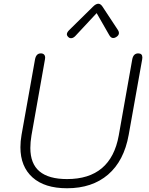

<svg xmlns="http://www.w3.org/2000/svg" viewBox="-20 -995 793 1025"><path d="M89 -209Q89 -241 95 -275L167 -678Q173 -710 198 -710Q209 -710 215 -704Q221 -698 221 -687Q221 -681 220 -678L148 -272Q142 -236 142 -205Q142 -121 191 -80Q240 -39 338 -39Q572 -39 614 -272L686 -678Q692 -710 718 -710Q740 -710 740 -688Q740 -682 739 -678L667 -275Q642 -136 557 -63Q472 10 338 10Q218 10 153.5 -48Q89 -106 89 -209ZM337 -812Q337 -822 349 -834L477 -960Q492 -975 505 -975Q517 -975 527 -960L610 -834Q615 -826 615 -819Q615 -806 600 -797Q593 -792 584 -792Q572 -792 563 -808L496 -925L387 -808Q373 -791 359 -791Q351 -791 346 -796Q337 -804 337 -812Z"/></svg>

Font: Kodchasan ExtraLight
Style: Italic
Weight: 275
Italic angle: -10°
Version: Version 1.000; ttfautohint (v1.6)